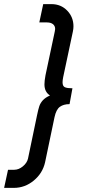

<svg xmlns="http://www.w3.org/2000/svg" viewBox="-70 -775 412 933"><path d="M-50 138 -31 50H-1Q21 50 41 33.5Q61 17 66 -4L110 -215Q116 -244 121 -259Q126 -274 138 -287.5Q150 -301 173 -311Q146 -328 146 -365Q146 -382 151 -409L196 -621Q198 -631 198 -634Q198 -649 187.5 -657.5Q177 -666 158 -666H121L140 -755H180Q226 -755 256.5 -723.5Q287 -692 287 -647Q287 -635 284 -621L237 -400Q234 -385 234 -375Q234 -356 245.5 -351Q257 -346 282 -346L268 -269Q239 -269 221 -256Q203 -243 195 -206L149 14Q137 67 94 102.5Q51 138 -3 138Z"/></svg>

Font: Decalotype Medium Italic
Style: Regular
Weight: 500
Italic angle: -12°
Designer: Alfredo Marco Pradil
Foundry: Alfredo Marco Pradil
Version: Version 1.0